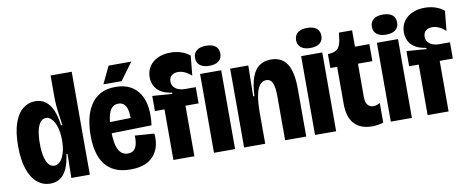

<svg xmlns="http://www.w3.org/2000/svg" viewBox="-63 -977 3074 1263"><g transform="rotate(-10 1474.0 -345.0)"><path d="M188.2 12.7Q138.5 12.7 100.7 -18.7Q62.8 -50 41.6 -112Q20.3 -174 20.3 -265.3Q20.3 -357.8 40.9 -418.3Q61.5 -478.8 98.2 -508.7Q134.8 -538.5 181.5 -538.5Q220.7 -538.5 249.1 -518.1Q277.5 -497.7 295.9 -456.7Q314.3 -415.7 322.2 -352.8H331.3Q326.2 -389.8 321.2 -423.6Q316.3 -457.3 313.9 -487.1Q311.5 -516.8 311.5 -542.7V-687.5H452.7L452.3 -222.7L452.8 0H329L331.8 -160.5H324.5Q316 -99 297.8 -60.8Q279.7 -22.7 252.2 -5Q224.8 12.7 188.2 12.7ZM233.3 -98.8Q250.3 -98.8 265.1 -110.2Q279.8 -121.5 290.1 -142.2Q300.3 -163 306.1 -189.7Q311.8 -216.3 311.8 -245.8V-260Q311.8 -286 308 -310.1Q304.2 -334.2 297 -353.7Q289.8 -373.2 280.1 -387.6Q270.3 -402 258.8 -409.8Q247.2 -417.7 233.2 -417.7Q210.7 -417.7 195 -398.8Q179.3 -379.8 171.7 -343.7Q164 -307.5 164 -256.5Q164 -209.8 171.8 -174Q179.5 -138.2 194.9 -118.5Q210.3 -98.8 233.3 -98.8Z M724.3 12.7Q661.3 12.7 619.2 -7.1Q577 -26.8 551.2 -62.2Q525.3 -97.5 513.8 -145.9Q502.2 -194.3 502.2 -251.8Q502.2 -309.3 513.3 -360.9Q524.5 -412.5 549.6 -452.7Q574.7 -492.8 615.7 -516.1Q656.7 -539.3 717.2 -539.3Q775.3 -539.3 815.4 -518.2Q855.5 -497.2 879.4 -458.2Q903.3 -419.3 910.3 -366.1Q917.3 -312.8 908.5 -249.5L593.3 -242V-316.3L796.8 -321.3L779.3 -273.8Q783.8 -324.8 779.1 -359Q774.3 -393.2 759.3 -410.5Q744.3 -427.8 717.2 -427.8Q688.7 -427.8 671.8 -407.5Q655 -387.2 647.9 -350.9Q640.8 -314.7 640.8 -266Q640.8 -174.3 661.4 -134Q682 -93.7 724.5 -93.7Q744.8 -93.7 757.9 -102.5Q771 -111.3 777.9 -126.2Q784.8 -141.2 787.2 -160.8Q789.5 -180.5 788.2 -202L917.3 -192.7Q921.8 -156.2 914.8 -119.8Q907.7 -83.5 885.8 -53.4Q864 -23.3 824.3 -5.3Q784.7 12.7 724.3 12.7ZM764.8 -569.7H643.5L698.7 -685.2H850.3Z M1010.8 0V-337.7H946.8V-439L1079.2 -429V-437.2Q1028.5 -444.8 1000.4 -464.7Q972.3 -484.5 961.8 -510.7Q951.2 -536.8 951.2 -562.2Q951.2 -604.3 972.4 -635.3Q993.7 -666.3 1030.2 -682.7Q1066.7 -699 1113.5 -699Q1151.7 -699 1184.7 -688Q1217.7 -677 1242.3 -656L1229.2 -524.2Q1204.2 -546.5 1182.3 -555.5Q1160.5 -564.5 1140.3 -564.5Q1113.2 -564.5 1097.1 -550.5Q1081 -536.5 1081 -511Q1081 -489.3 1093.2 -474.9Q1105.3 -460.5 1124.2 -453.3Q1143.2 -446.2 1164.7 -446.2H1238.7V-337.7H1151V0Z M1281.8 0V-526.5H1422.8V0ZM1351.3 -568.8Q1311.6 -568.8 1289.5 -586.2Q1267.3 -603.7 1267.3 -635.5Q1267.3 -668.3 1289.6 -685.5Q1311.8 -702.8 1351.3 -702.8Q1392.9 -702.8 1414.6 -685.6Q1436.3 -668.3 1436.3 -635.4Q1436.3 -603.3 1414.6 -586.1Q1392.8 -568.8 1351.3 -568.8Z M1483 0V-299L1482.5 -526.5H1603.8L1600.2 -321H1608.5Q1612.2 -399.2 1629.6 -446.8Q1647 -494.5 1678.6 -516.9Q1710.2 -539.3 1756.3 -539.3Q1828.8 -539.3 1863.4 -485.4Q1898 -431.5 1898 -319V0H1757V-292.8Q1757 -354 1744.7 -382.6Q1732.3 -411.2 1702.3 -411.2Q1675.5 -411.2 1657.8 -387.1Q1640.2 -363 1632.1 -317.4Q1624 -271.8 1624 -206.8V0Z M1956.8 0V-526.5H2097.8V0ZM2026.3 -568.8Q1986.6 -568.8 1964.5 -586.2Q1942.3 -603.7 1942.3 -635.5Q1942.3 -668.3 1964.6 -685.5Q1986.8 -702.8 2026.3 -702.8Q2067.9 -702.8 2089.6 -685.6Q2111.3 -668.3 2111.3 -635.4Q2111.3 -603.3 2089.6 -586.1Q2067.8 -568.8 2026.3 -568.8Z M2340 9.5Q2260.3 9.5 2219.1 -35Q2177.8 -79.5 2177.8 -169.2V-416.3H2132.5V-509.8H2143.5Q2186.3 -513.2 2203.2 -535.5Q2220 -557.8 2224.3 -603.2L2228.2 -635.8H2316.3V-526.5H2412.5V-412.8H2316.3V-191.2Q2316.3 -154 2330.8 -136.9Q2345.2 -119.8 2368.2 -119.8Q2379.3 -119.8 2391.2 -123.4Q2403 -127 2412.7 -133.5V-1.7Q2392 4.2 2373.9 6.8Q2355.8 9.5 2340 9.5Z M2462.8 0V-526.5H2603.8V0ZM2532.3 -568.8Q2492.6 -568.8 2470.5 -586.2Q2448.3 -603.7 2448.3 -635.5Q2448.3 -668.3 2470.6 -685.5Q2492.8 -702.8 2532.3 -702.8Q2573.9 -702.8 2595.6 -685.6Q2617.3 -668.3 2617.3 -635.4Q2617.3 -603.3 2595.6 -586.1Q2573.8 -568.8 2532.3 -568.8Z M2708.8 0V-337.7H2644.8V-439L2777.2 -429V-437.2Q2726.5 -444.8 2698.4 -464.7Q2670.3 -484.5 2659.8 -510.7Q2649.2 -536.8 2649.2 -562.2Q2649.2 -604.3 2670.4 -635.3Q2691.7 -666.3 2728.2 -682.7Q2764.7 -699 2811.5 -699Q2849.7 -699 2882.7 -688Q2915.7 -677 2940.3 -656L2927.2 -524.2Q2902.2 -546.5 2880.3 -555.5Q2858.5 -564.5 2838.3 -564.5Q2811.2 -564.5 2795.1 -550.5Q2779 -536.5 2779 -511Q2779 -489.3 2791.2 -474.9Q2803.3 -460.5 2822.2 -453.3Q2841.2 -446.2 2862.7 -446.2H2936.7V-337.7H2849V0Z"/></g></svg>

Font: Bricolage Grotesque 96pt ExtraBold SemiCondensed
Style: Regular
Weight: 800
Width: 4
Version: Version 1.001;gftools[0.9.33.dev8+g029e19f]